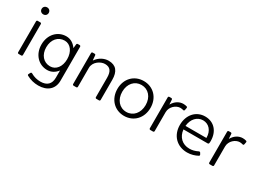

<svg xmlns="http://www.w3.org/2000/svg" viewBox="-43 -1376 3088 2306"><g transform="rotate(30 1501.0 -222.5)"><path d="M123 -559.6C151.4 -559.6 171.9 -580.1 171.9 -607.4C171.9 -635.7 151.4 -656.2 123 -656.2C93.8 -656.2 73.2 -635.7 73.2 -607.4C73.2 -580.1 93.8 -559.6 123 -559.6ZM89.8 -443.4V-15.6C89.8 -5.9 95.7 0 105.5 0H140.6C150.4 0 156.2 -5.9 156.2 -15.6V-443.4C156.2 -453.1 150.4 -459 140.6 -459H105.5C95.7 -459 89.8 -453.1 89.8 -443.4Z M645.5 -444.3 639.6 -389.6C606.4 -437.5 558.6 -470.7 497.1 -470.7C378.9 -470.7 285.2 -376 285.2 -236.3C285.2 -97.7 378.9 -3.9 496.1 -3.9C554.7 -3.9 601.6 -33.2 634.8 -77.1V23.4C634.8 109.4 587.9 157.2 497.1 157.2C451.2 157.2 405.3 146.5 362.3 121.1C353.5 116.2 345.7 117.2 340.8 127L329.1 148.4C324.2 157.2 326.2 165 335 169.9C385.7 197.3 438.5 210.9 497.1 210.9C621.1 210.9 701.2 142.6 701.2 27.3V-443.4C701.2 -453.1 695.3 -459 685.5 -459H662.1C652.3 -459 646.5 -454.1 645.5 -444.3ZM504.9 -59.6C414.1 -59.6 351.6 -131.8 351.6 -236.3C351.6 -342.8 414.1 -416 505.9 -416C585 -416 641.6 -341.8 641.6 -236.3C641.6 -131.8 585 -59.6 504.9 -59.6Z M1083 -470.7C1020.5 -470.7 957 -436.5 917 -378.9H915L909.2 -444.3C908.2 -454.1 903.3 -459 893.6 -459H868.2C858.4 -459 852.5 -453.1 852.5 -443.4V-15.6C852.5 -5.9 858.4 0 868.2 0H903.3C913.1 0 918.9 -5.9 918.9 -15.6V-277.3C918.9 -361.3 1004.9 -415 1064.5 -415C1136.7 -415 1168 -373 1168 -283.2V-15.6C1168 -5.9 1173.8 0 1183.6 0H1218.8C1228.5 0 1234.4 -5.9 1234.4 -15.6V-292C1234.4 -409.2 1186.5 -470.7 1083 -470.7Z M1571.3 11.7C1705.1 11.7 1800.8 -89.8 1800.8 -230.5C1800.8 -371.1 1705.1 -470.7 1571.3 -470.7C1437.5 -470.7 1341.8 -371.1 1341.8 -230.5C1341.8 -89.8 1437.5 11.7 1571.3 11.7ZM1571.3 -43C1476.6 -43 1409.2 -120.1 1409.2 -230.5C1409.2 -340.8 1476.6 -416 1571.3 -416C1666 -416 1733.4 -340.8 1733.4 -230.5C1733.4 -120.1 1666 -43 1571.3 -43Z M2120.1 -470.7C2064.5 -470.7 2011.7 -439.5 1978.5 -380.9H1976.6L1972.7 -444.3C1971.7 -455.1 1965.8 -459 1956.1 -459H1931.6C1921.9 -459 1916 -453.1 1916 -443.4V-15.6C1916 -5.9 1921.9 0 1931.6 0H1967.8C1977.5 0 1983.4 -5.9 1983.4 -15.6V-277.3C1983.4 -354.5 2053.7 -411.1 2112.3 -411.1C2125 -411.1 2139.6 -408.2 2151.4 -405.3C2161.1 -401.4 2168.9 -405.3 2170.9 -415L2176.8 -445.3C2178.7 -454.1 2175.8 -461.9 2167 -463.9C2154.3 -467.8 2136.7 -470.7 2120.1 -470.7Z M2626 -249C2626 -377.9 2547.9 -470.7 2422.9 -470.7C2295.9 -470.7 2208 -370.1 2208 -230.5C2208 -85.9 2304.7 13.7 2447.3 13.7C2502.9 13.7 2552.7 -2.9 2590.8 -23.4C2599.6 -28.3 2601.6 -36.1 2596.7 -44.9L2585.9 -63.5C2581.1 -71.3 2573.2 -73.2 2564.5 -69.3C2524.4 -48.8 2487.3 -40 2448.2 -40C2350.6 -40 2282.2 -104.5 2272.5 -205.1H2607.4C2616.2 -205.1 2623 -210 2624 -219.7C2626 -230.5 2626 -240.2 2626 -249ZM2562.5 -253.9H2272.5C2281.2 -352.5 2342.8 -418 2423.8 -418C2502.9 -418 2563.5 -354.5 2562.5 -253.9Z M2944.3 -470.7C2888.7 -470.7 2835.9 -439.5 2802.7 -380.9H2800.8L2796.9 -444.3C2795.9 -455.1 2790 -459 2780.3 -459H2755.9C2746.1 -459 2740.2 -453.1 2740.2 -443.4V-15.6C2740.2 -5.9 2746.1 0 2755.9 0H2792C2801.8 0 2807.6 -5.9 2807.6 -15.6V-277.3C2807.6 -354.5 2877.9 -411.1 2936.5 -411.1C2949.2 -411.1 2963.9 -408.2 2975.6 -405.3C2985.4 -401.4 2993.2 -405.3 2995.1 -415L3001 -445.3C3002.9 -454.1 3000 -461.9 2991.2 -463.9C2978.5 -467.8 2960.9 -470.7 2944.3 -470.7Z"/></g></svg>

Font: Ed Sans Neue Light
Style: Regular
Weight: 300
Designer: Stephen Hutchings
Version: Version 1.004;PS 001.004;hotconv 1.0.88;makeotf.lib2.5.64775